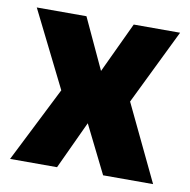

<svg xmlns="http://www.w3.org/2000/svg" viewBox="-63 -565 623 628"><g transform="rotate(10 248.5 -251.5)"><path d="M10 0 136 -250 10 -503H175L253 -335L332 -503H486L364 -253L485 0H319L240 -159L166 0Z"/></g></svg>

Font: Cairo Play ExtraBold
Style: Regular
Weight: 800
Version: Version 3.119